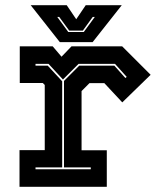

<svg xmlns="http://www.w3.org/2000/svg" viewBox="-20 -718 614 738"><path d="M55 0V-141H152V-391.5L144.5 -399H56V-540H182.5L216.5 -500L255 -540H449.5L559 -430.5L450 -324.5L381 -398.5H324L293.5 -368V-140.5H390.5V0ZM116.5 -67.5H329V-74.5H226V-407L284.5 -465.5H419.5L462 -418L467 -422.5L422 -472.5H282L222 -412.5L166.5 -472.5H116.5V-465.5H163.5L219 -405.5V-74.5H116.5ZM210 -556 98 -698H236.5L273 -644L309.5 -698H448L336 -556ZM242.5 -595H302L344.5 -653H336.5L298.5 -600.5H246L207.5 -653H200Z"/></svg>

Font: Tourney Thin ExtraBold
Style: Regular
Weight: 800
Version: Version 1.015